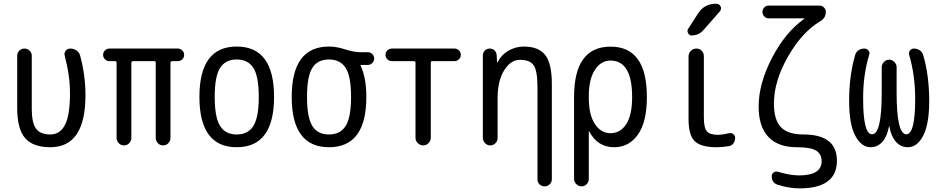

<svg xmlns="http://www.w3.org/2000/svg" viewBox="-20 -780 5040 1030"><path d="M250 9.8Q157.2 9.8 114.7 -39.1Q72.3 -87.9 72.3 -200.2V-481.4Q72.3 -497.1 83.5 -508.3Q94.7 -519.5 110.8 -519.5Q127 -519.5 138.7 -508.3Q150.4 -497.1 150.4 -481.4V-196.3Q150.4 -121.1 173.3 -89.8Q196.3 -58.6 250 -58.6Q301.8 -58.6 328.6 -109.9Q355.5 -161.1 355.5 -282.2Q355.5 -374 327.1 -480.5Q323.2 -495.1 332 -507.3Q340.8 -519.5 357.4 -519.5Q376 -519.5 391.1 -508.8Q406.2 -498 410.2 -480.5Q438.5 -375 438.5 -269.5Q438.5 9.8 250 9.8Z M566.4 -452.1Q552.7 -452.1 543 -461.9Q533.2 -471.7 533.2 -485.8Q533.2 -500 543 -509.8Q552.7 -519.5 567.4 -519.5H933.6Q947.3 -519.5 957.5 -509.8Q967.8 -500 967.8 -485.8Q967.8 -471.7 958 -461.9Q948.2 -452.1 933.6 -452.1H904.3Q895.5 -452.1 894.5 -443.4V-40Q894.5 -24.4 883.3 -12.2Q872.1 0 855 0Q837.9 0 826.7 -12.2Q815.4 -24.4 815.4 -40V-443.4Q815.4 -452.1 806.6 -452.1H694.3Q685.5 -452.1 684.6 -443.4V-40Q684.6 -24.4 673.3 -12.2Q662.1 0 645 0Q627.9 0 616.7 -12.2Q605.5 -24.4 605.5 -40V-443.4Q605.5 -452.1 595.7 -452.1Z M1339.4 -415.5Q1310.5 -460.9 1250 -460.9Q1189.5 -460.9 1160.6 -415.5Q1131.8 -370.1 1131.8 -260.3Q1131.8 -150.4 1160.6 -104.5Q1189.5 -58.6 1250 -58.6Q1310.5 -58.6 1339.4 -104.5Q1368.2 -150.4 1368.2 -260.3Q1368.2 -370.1 1339.4 -415.5ZM1450.2 -260.3Q1450.2 9.8 1250 9.8Q1049.8 9.8 1049.8 -260.3Q1049.8 -530.3 1250 -530.3Q1450.2 -530.3 1450.2 -260.3Z M1834.5 -415.5Q1805.7 -460.9 1744.6 -460.9Q1683.6 -460.9 1655.3 -415.5Q1627 -370.1 1627 -260.3Q1627 -150.4 1655.3 -104.5Q1683.6 -58.6 1744.6 -58.6Q1805.7 -58.6 1834.5 -104.5Q1863.3 -150.4 1863.3 -260.3Q1863.3 -370.1 1834.5 -415.5ZM1745.1 -530.3Q1785.2 -530.3 1831.5 -515.1Q1877.9 -500 1917 -500H1953.1Q1966.8 -500 1977.1 -490.2Q1987.3 -480.5 1987.3 -466.3Q1987.3 -452.1 1977.1 -441.9Q1966.8 -431.6 1953.1 -431.6H1915Q1914.1 -431.6 1914.1 -430.7V-428.7Q1945.3 -363.3 1945.3 -259.8Q1945.3 9.8 1745.1 9.8Q1544.9 9.8 1544.9 -260.3Q1544.9 -530.3 1745.1 -530.3Z M2082 -452.1Q2068.4 -452.1 2058.1 -461.9Q2047.9 -471.7 2047.9 -485.8Q2047.9 -500 2058.1 -509.8Q2068.4 -519.5 2082 -519.5H2418Q2431.6 -519.5 2441.9 -509.8Q2452.1 -500 2452.1 -485.8Q2452.1 -471.7 2441.9 -461.9Q2431.6 -452.1 2418 -452.1H2299.8Q2291 -452.1 2291 -443.4V-41Q2291 -24.4 2278.8 -12.2Q2266.6 0 2250 0Q2233.4 0 2221.2 -12.2Q2209 -24.4 2209 -41V-443.4Q2209 -452.1 2200.2 -452.1Z M2570.3 -40V-483.4Q2570.3 -498 2581.1 -508.8Q2591.8 -519.5 2607.4 -519.5Q2623 -519.5 2633.3 -509.3Q2643.6 -499 2644.5 -483.4L2646.5 -446.3Q2646.5 -445.3 2647.5 -445.3Q2649.4 -445.3 2649.4 -446.3Q2668 -484.4 2706.5 -507.3Q2745.1 -530.3 2790 -530.3Q2869.1 -530.3 2904.8 -484.9Q2940.4 -439.5 2940.4 -330.1V181.6Q2940.4 197.3 2929.2 208.5Q2918 219.7 2901.9 219.7Q2885.7 219.7 2874.5 209Q2863.3 198.2 2863.3 181.6V-311.5Q2863.3 -399.4 2843.3 -429.2Q2823.2 -459 2769.5 -459Q2719.7 -459 2684.6 -402.8Q2649.4 -346.7 2649.4 -252V-40Q2649.4 -23.4 2637.7 -11.7Q2626 0 2609.9 0Q2593.8 0 2582 -12.2Q2570.3 -24.4 2570.3 -40Z M3138.7 -264.6V-254.9Q3138.7 -164.1 3171.4 -114.7Q3204.1 -65.4 3254.9 -65.4Q3307.6 -65.4 3339.4 -113.8Q3371.1 -162.1 3371.1 -259.8Q3371.1 -455.1 3254.9 -455.1Q3204.1 -455.1 3171.4 -405.3Q3138.7 -355.5 3138.7 -264.6ZM3059.6 179.7V-259.8Q3059.6 -529.3 3254.9 -529.8Q3450.2 -530.3 3450.2 -259.8Q3450.2 -125 3401.9 -57.6Q3353.5 9.8 3275.4 9.8Q3185.5 9.8 3141.6 -74.2Q3141.6 -75.2 3139.6 -75.2Q3138.7 -75.2 3138.7 -74.2V179.7Q3138.7 196.3 3127.4 208Q3116.2 219.7 3100.1 219.7Q3084 219.7 3071.8 208Q3059.6 196.3 3059.6 179.7Z M3890.6 -65.4Q3903.3 -68.4 3913.6 -60.5Q3923.8 -52.7 3923.8 -40Q3923.8 -30.3 3919.9 -20.5Q3916 -10.7 3908.7 -4.4Q3901.4 2 3890.6 3.9Q3857.4 9.8 3824.2 9.8Q3740.2 9.8 3707 -22.5Q3673.8 -54.7 3673.8 -139.6V-478.5Q3673.8 -495.1 3686 -507.3Q3698.2 -519.5 3715.8 -519.5Q3733.4 -519.5 3744.6 -507.8Q3755.9 -496.1 3755.9 -478.5V-150.4Q3755.9 -94.7 3772 -75.7Q3788.1 -56.6 3834 -56.6Q3858.4 -57.6 3890.6 -65.4ZM3689.5 -589.8Q3677.7 -589.8 3671.4 -602.1Q3665 -614.3 3670.9 -624L3727.5 -711.9Q3742.2 -734.4 3766.1 -747.1Q3790 -759.8 3816.4 -759.8H3822.3Q3838.9 -759.8 3845.7 -745.6Q3852.5 -731.4 3840.8 -717.8L3754.9 -620.1Q3729.5 -589.8 3689.5 -589.8Z M4254.9 9.8Q4154.3 9.8 4102.1 -45.4Q4049.8 -100.6 4049.8 -208Q4049.8 -331.1 4121.1 -468.8Q4192.4 -606.4 4293.9 -678.7Q4294.9 -679.7 4294.9 -680.7Q4294.9 -681.6 4293.9 -681.6H4103.5Q4089.8 -681.6 4080.1 -691.9Q4070.3 -702.1 4070.3 -716.3Q4070.3 -730.5 4080.1 -740.2Q4089.8 -750 4103.5 -750H4376Q4389.6 -750 4399.9 -740.2Q4410.2 -730.5 4410.2 -715.8Q4410.2 -683.6 4379.9 -666Q4281.2 -606.4 4206.5 -475.1Q4131.8 -343.8 4131.8 -224.6Q4131.8 -136.7 4169.4 -97.7Q4207 -58.6 4290 -58.6Q4469.7 -58.6 4469.7 82Q4469.7 230.5 4269.5 230.5Q4213.9 230.5 4154.3 211.9Q4120.1 202.1 4120.1 165Q4120.1 152.3 4130.4 145Q4140.6 137.7 4154.3 141.6Q4215.8 160.2 4264.6 161.1Q4387.7 161.1 4387.7 85Q4387.7 45.9 4357.9 27.8Q4328.1 9.8 4254.9 9.8Z M4650.4 9.8Q4600.6 9.8 4567.9 -52.2Q4535.2 -114.3 4535.2 -238.3Q4535.2 -374 4567.4 -484.4Q4571.3 -500 4585 -509.8Q4598.6 -519.5 4617.2 -519.5Q4630.9 -519.5 4639.2 -508.8Q4647.5 -498 4642.6 -485.4Q4609.4 -375 4610.4 -250Q4610.4 -59.6 4658.2 -59.6Q4710 -59.6 4710 -282.2V-419.9Q4710 -435.5 4722.2 -447.8Q4734.4 -460 4750 -460Q4765.6 -460 4777.8 -447.8Q4790 -435.5 4790 -419.9V-282.2Q4790 -60.5 4841.8 -59.6Q4889.6 -59.6 4889.6 -250Q4889.6 -375 4857.4 -485.4Q4853.5 -498 4861.3 -508.8Q4869.1 -519.5 4882.8 -519.5Q4900.4 -519.5 4914.6 -509.8Q4928.7 -500 4932.6 -484.4Q4964.8 -374 4964.8 -238.3Q4964.8 -114.3 4932.6 -52.2Q4900.4 9.8 4849.6 9.8Q4812.5 9.8 4786.6 -19Q4760.7 -47.9 4751 -101.6Q4751 -103.5 4750 -103.5Q4749 -103.5 4749 -101.6Q4739.3 -47.9 4713.4 -19Q4687.5 9.8 4650.4 9.8Z"/></svg>

Font: Rounded Mgen+ 1m regular
Style: Regular
Weight: 400
Designer: [Source Han Sans]
Ryoko NISHIZUKA  (kana & ideographs); Paul D. Hunt (Latin, Greek & Cyrillic); Wenlong ZHANG  (bopomofo
Version: Version 1.059.20150602